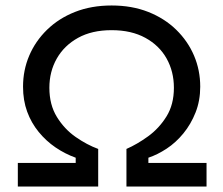

<svg xmlns="http://www.w3.org/2000/svg" viewBox="-20 -680 814 700"><path d="M45 0V-86H256V-105Q217 -119 182.5 -142.5Q148 -166 121 -199Q94 -232 79 -273Q64 -314 64 -364Q64 -424 86.5 -477Q109 -530 151.5 -571.5Q194 -613 253.5 -636.5Q313 -660 387 -660Q461 -660 520.5 -636.5Q580 -613 622.5 -571.5Q665 -530 687.5 -477Q710 -424 710 -364Q710 -313 693 -270Q676 -227 648.5 -193.5Q621 -160 587.5 -138Q554 -116 521 -105V-86H733V0H441V-137Q480 -154 520 -183Q560 -212 587 -255.5Q614 -299 614 -360Q614 -419 587.5 -466.5Q561 -514 510 -542Q459 -570 387 -570Q315 -570 264.5 -542Q214 -514 187 -466.5Q160 -419 160 -360Q160 -298 187.5 -253.5Q215 -209 256 -180.5Q297 -152 338 -137V0Z"/></svg>

Font: Syne Med Modified
Style: Regular
Weight: 500
Designer: Lucas Descroix
Foundry: Bonjour Monde
Version: Version 2.200